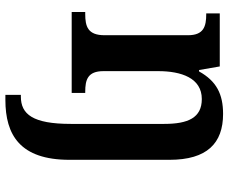

<svg xmlns="http://www.w3.org/2000/svg" viewBox="-86 -502 828 695"><g transform="rotate(90 327.5 -154.0)"><path d="M323 240H341C468 240 558 187 558 8V-354C558 -490 498 -548 392 -548C320 -548 273 -524 238 -461H233L220 -536H28V-487H31C75 -487 107 -478 107 -421V-119C107 -58 75 -49 30 -49H23V0H316V-49H312C268 -49 237 -58 237 -115V-313C237 -397 262 -471 338 -471C406 -471 428 -421 428 -335V3C428 141 393 184 329 184H323Z"/></g></svg>

Font: Noto Serif Ethiopic SemiBold
Style: Regular
Weight: 600
Designer: Monotype Design Team
Foundry: Monotype Imaging Inc.
Version: Version 2.102